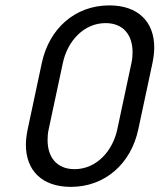

<svg xmlns="http://www.w3.org/2000/svg" viewBox="-20 -687 607 723"><path d="M84.2 -200C80 -179.2 77.5 -160 77.5 -141.7C77.5 -45 138.3 16.7 246.7 16.7C375.8 16.7 473.3 -70.8 500.8 -200L554.2 -450C558.3 -470.8 560.8 -490 560.8 -508.3C560.8 -605 500 -666.7 391.7 -666.7C262.5 -666.7 165 -579.2 137.5 -450ZM163.3 -200 216.7 -450C234.2 -532.5 295.8 -600 377.5 -600C445 -600 479.2 -554.2 479.2 -490.8C479.2 -478.3 478.3 -464.2 475 -450L421.7 -200C404.2 -117.5 342.5 -50 260.8 -50C193.3 -50 159.2 -95.8 159.2 -159.2C159.2 -171.7 160 -185.8 163.3 -200Z"/></svg>

Font: BoonHome
Style: Book Oblique
Weight: 400
Italic angle: -12°
Designer: Sungsit Sawaiwan
Foundry: Sungsit Sawaiwan
Version: Version 0.2